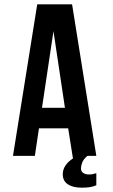

<svg xmlns="http://www.w3.org/2000/svg" viewBox="-20 -720 520 887"><path d="M425 0H384Q365 16 359.5 31.5Q354 47 354 58Q354 72 364.5 79Q375 86 389 86Q404 86 410.5 84Q417 82 425 80V136Q408 143 393 145Q378 147 357 147Q317 147 293.5 131.5Q270 116 270 85Q270 43 317 12L295 -127H160L141 0H40L152 -700H313ZM174 -222H280L227 -576Z"/></svg>

Font: Bebas Neue Bold
Style: Regular
Weight: 700
Designer: Ryoichi Tsunekawa & LGV (GE)
Foundry: Free Software Foundation, Inc.
Version: Version 1.003 August 13, 2016